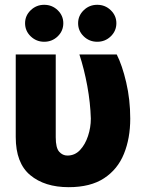

<svg xmlns="http://www.w3.org/2000/svg" viewBox="-20 -774 611 804"><path d="M45.9 -545.9H213.4V-199.2Q213.4 -154.8 227.8 -138.7Q242.2 -122.6 262.2 -122.6Q293.5 -122.6 315.2 -145.8Q336.9 -168.9 348.6 -204.6Q360.4 -240.2 360.4 -277.3Q358.4 -343.8 345.5 -414.3Q332.5 -484.9 312.5 -545.9H468.8Q491.7 -501 508.5 -429Q525.4 -356.9 525.4 -277.3Q525.4 -194.8 499 -129.9Q472.7 -64.9 415.8 -27.6Q358.9 9.8 267.6 9.8Q167 9.8 106.4 -40.8Q45.9 -91.3 45.9 -200.2ZM165 -599.1Q132.3 -599.1 108.6 -621.8Q85 -644.5 85 -676.8Q85 -708.5 108.6 -731.2Q132.3 -753.9 165 -753.9Q198.2 -753.9 221.7 -731.2Q245.1 -708.5 245.1 -676.8Q245.1 -644.5 221.7 -621.8Q198.2 -599.1 165 -599.1ZM387.2 -599.1Q354 -599.1 330.6 -621.8Q307.1 -644.5 307.1 -676.8Q307.1 -708.5 330.6 -731.2Q354 -753.9 387.2 -753.9Q420.4 -753.9 443.8 -731.2Q467.3 -708.5 467.3 -676.8Q467.3 -644.5 443.8 -621.8Q420.4 -599.1 387.2 -599.1Z"/></svg>

Font: Inter Display Extra Bold
Style: Regular
Weight: 800
Designer: Rasmus Andersson
Foundry: rsms
Version: Version 4.000;git-4fc901f